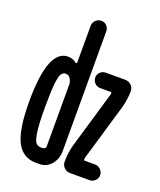

<svg xmlns="http://www.w3.org/2000/svg" viewBox="-141 -838 781 936"><g transform="rotate(20 250.0 -370.0)"><path d="M299.8 -131.8 385.7 -423.8Q387.7 -429.7 387.7 -433.6Q387.7 -438.5 382.8 -439.5H328.1Q312.5 -439.5 300.3 -451.2Q288.1 -462.9 288.1 -480.5Q288.1 -496.1 299.8 -507.8Q311.5 -519.5 328.1 -519.5H428.7Q447.3 -519.5 460.4 -507.3Q473.6 -495.1 473.6 -475.6Q473.6 -433.6 460.9 -387.7L375 -95.7Q374 -92.8 374 -85.9Q374 -81.1 377.9 -81.1H432.6Q449.2 -81.1 461.4 -68.4Q473.6 -55.7 473.6 -40Q473.6 -24.4 461.9 -12.2Q450.2 0 432.6 0H332Q313.5 0 300.8 -12.7Q288.1 -25.4 288.1 -43.9Q288.1 -89.8 299.8 -131.8ZM147.5 -448.2Q132.8 -448.2 124.5 -435.1Q116.2 -421.9 111.8 -380.4Q107.4 -338.9 107.4 -259.8Q107.4 -178.7 112.8 -137.2Q118.2 -95.7 127.9 -82Q137.7 -68.4 158.2 -68.4Q163.1 -68.4 170.9 -70.3Q180.7 -73.2 180.7 -85V-403.3Q180.7 -415 176.8 -423.8Q167 -448.2 147.5 -448.2ZM158.2 9.8Q89.8 9.8 57.6 -52.2Q25.4 -114.3 25.4 -259.8Q25.4 -529.3 128.9 -530.3Q155.3 -530.3 172.9 -514.6Q174.8 -512.7 177.7 -514.2Q180.7 -515.6 180.7 -518.6V-709Q180.7 -725.6 192.9 -737.8Q205.1 -750 222.2 -750Q239.3 -750 250.5 -737.8Q261.7 -725.6 261.7 -709V-87.9Q261.7 -48.8 238.3 -20Q214.8 8.8 178.7 9.8Z"/></g></svg>

Font: Rounded-X Mgen+ 1mn medium
Style: Regular
Weight: 500
Designer: [Source Han Sans]
Ryoko NISHIZUKA  (kana & ideographs); Paul D. Hunt (Latin, Greek & Cyrillic); Wenlong ZHANG  (bopomofo
Version: Version 1.059.20150602